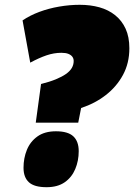

<svg xmlns="http://www.w3.org/2000/svg" viewBox="-20 -770 559 800"><path d="M129 -259 151 -420Q187 -429 212.5 -439.5Q238 -450 254.5 -461.5Q271 -473 279 -486.5Q287 -500 287 -516Q287 -526 281.5 -533.5Q276 -541 265 -545.5Q254 -550 236 -550Q205 -550 174 -539.5Q143 -529 106 -509L74 -685Q105 -706 144 -720.5Q183 -735 226.5 -742.5Q270 -750 312 -750Q357 -750 394.5 -739.5Q432 -729 460 -706.5Q488 -684 503.5 -650Q519 -616 519 -569Q519 -507 492.5 -458Q466 -409 421 -374Q376 -339 318 -320L306 -259ZM78 -71Q78 -111 92 -145.5Q106 -180 136 -201.5Q166 -223 213 -223Q263 -223 285.5 -202Q308 -181 308 -140Q308 -100 293.5 -65.5Q279 -31 249.5 -10.5Q220 10 174 10Q123 10 100.5 -10.5Q78 -31 78 -71Z"/></svg>

Font: Georama ExtraCondensed Thin Black
Style: Italic
Weight: 900
Italic angle: -9°
Version: Version 1.001